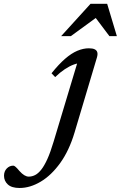

<svg xmlns="http://www.w3.org/2000/svg" viewBox="-238 -700 616 980"><path d="M142.5 -23.5Q115 68.5 69.5 131.8Q24 195 -30.2 227.2Q-84.5 259.5 -138 259.5Q-178.5 259.5 -198 241.5Q-217.5 223.5 -217.5 197Q-217.5 174.5 -203.5 160Q-189.5 145.5 -170 145.5Q-165.5 145.5 -158.2 151.8Q-151 158 -138.5 173Q-125.5 187.5 -113.8 194.5Q-102 201.5 -91.5 201.5Q-74.5 201.5 -58.8 193.5Q-43 185.5 -27.5 166Q-12 146.5 3.8 111.8Q19.5 77 35.5 23.5L162 -397L181.5 -378Q162 -379 139.8 -371Q117.5 -363 93.2 -347Q69 -331 43.5 -306.5L25 -326Q62 -372 94.2 -400Q126.5 -428 156.8 -440.8Q187 -453.5 215.5 -453.5Q234.5 -453.5 245 -448.5Q255.5 -443.5 258.5 -433.5Q261.5 -423.5 257 -407.5ZM74 -515.5 224 -680.5H309L358.5 -515.5H320.5L242.5 -619H265.5L123.5 -515.5Z"/></svg>

Font: Newsreader 16pt Medium
Style: Italic
Weight: 500
Italic angle: -17°
Designer: Hugues Gentile
Foundry: Production Type
Version: Version 1.003